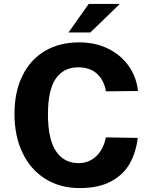

<svg xmlns="http://www.w3.org/2000/svg" viewBox="-20 -949 762 979"><path d="M683.5 -485 520.5 -483.2Q510.4 -540.4 474.4 -573.1Q438.5 -605.8 379 -605.8Q304.6 -605.8 264.6 -548.4Q224.5 -491 224.5 -365.8Q224.5 -239.5 265.2 -178.4Q305.9 -117.2 381 -117.2Q417.4 -117.2 446.3 -134.1Q475.2 -151 494 -180.8Q512.8 -210.6 519.8 -248.5L682.5 -245.8Q672.9 -170.1 640.9 -113.9Q608.9 -57.6 545.8 -23.8Q482.6 10 385.8 10Q285.5 10 210.2 -37.6Q134.9 -85.1 94.3 -170.8Q53.8 -256.5 53.8 -368Q53.8 -479.2 93.8 -561.7Q133.9 -644.1 208.3 -688.6Q282.8 -733 383.8 -733Q465.4 -733 530.8 -701.1Q596.2 -669.2 636.1 -612.8Q676 -556.4 683.5 -485ZM591 -929 440.8 -783.5H329.4L432.4 -929Z"/></svg>

Font: Public Sans VF
Style: Regular
Weight: 400
Designer: Pablo Impallari, Rodrigo Fuenzalida (Modified by Dan O. Williams and USWDS)
Version: Version 1.003